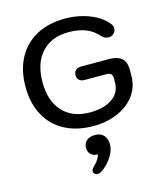

<svg xmlns="http://www.w3.org/2000/svg" viewBox="-144 -818 1067 1243"><g transform="rotate(-15 389.5 -196.5)"><path d="M49 -349Q49 -459 92.5 -540.5Q136 -622 217.5 -666Q299 -710 409 -710Q499 -710 576 -679Q653 -648 692 -596Q702 -582 702 -566Q702 -543 680 -527Q667 -519 653 -519Q640 -519 627.5 -525Q615 -531 606 -541Q573 -580 524.5 -599.5Q476 -619 409 -619Q294 -619 228.5 -547.5Q163 -476 163 -349Q163 -223 228.5 -152Q294 -81 410 -81Q505 -81 560.5 -120Q616 -159 616 -226V-252Q616 -275 606.5 -284Q597 -293 571 -293H433Q408 -293 394.5 -304.5Q381 -316 381 -337Q381 -359 394.5 -371Q408 -383 433 -383H618Q675 -383 702.5 -358Q730 -333 730 -281V-242Q730 -169 689 -112Q648 -55 575 -22.5Q502 10 410 10Q299 10 217.5 -33.5Q136 -77 92.5 -158Q49 -239 49 -349ZM327 293Q327 278 346 261Q381 227 389 194Q362 196 343.5 179.5Q325 163 325 136Q325 104 346.5 86Q368 68 402 68Q439 68 460 90.5Q481 113 481 153Q481 188 457.5 228Q434 268 396 298Q373 317 355 317Q344 317 334 308Q327 301 327 293Z"/></g></svg>

Font: Kodchasan SemiBold
Style: Regular
Weight: 600
Version: Version 1.000; ttfautohint (v1.6)